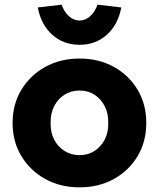

<svg xmlns="http://www.w3.org/2000/svg" viewBox="-20 -793 681 823"><path d="M34 -266Q34 -346 71.5 -408Q109 -470 173.5 -506Q238 -542 321 -542Q404 -542 468.5 -506Q533 -470 570 -408Q607 -346 607 -266Q607 -186 570 -124Q533 -62 468.5 -26Q404 10 321 10Q238 10 173.5 -26Q109 -62 71.5 -124Q34 -186 34 -266ZM444 -266Q445 -306 429 -337.5Q413 -369 385 -387Q357 -405 321 -405Q285 -405 256.5 -387Q228 -369 212 -337.5Q196 -306 197 -266Q196 -226 212 -195Q228 -164 256.5 -146Q285 -128 321 -128Q357 -128 385 -146Q413 -164 429 -195Q445 -226 444 -266ZM142 -761 244 -773Q255 -742 275.5 -723.5Q296 -705 321 -705Q346 -705 366.5 -723.5Q387 -742 398 -773L500 -761Q486 -687 438 -644Q390 -601 321 -601Q252 -601 204 -644Q156 -687 142 -761Z"/></svg>

Font: Mach
Style: Bold
Weight: 700
Version: Version 1.002